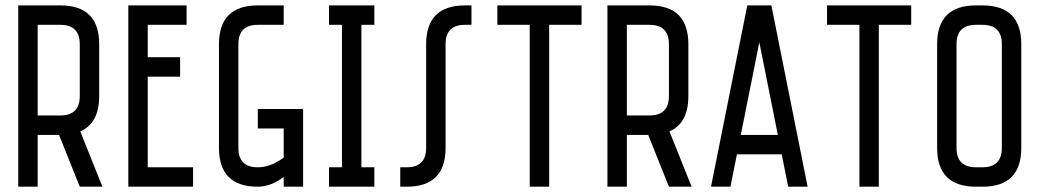

<svg xmlns="http://www.w3.org/2000/svg" viewBox="-20 -704 3920 724"><path d="M207.5 -683.6Q354 -683.6 354 -537.1V-341.8Q354 -239.3 282.7 -208.5L366.2 0H280.8L202.6 -195.3H122.1V0H48.8V-683.6ZM122.1 -610.4V-268.6H207.5Q280.8 -268.6 280.8 -341.8V-537.1Q280.8 -610.4 207.5 -610.4Z M683.6 -683.6V-610.4H537.1V-488.3H659.2V-415H537.1V-73.2H708V0H463.9V-683.6Z M952.1 0Q805.7 0 805.7 -146.5V-537.1Q805.7 -683.6 952.1 -683.6H1049.8V-610.4H952.1Q878.9 -610.4 878.9 -537.1V-146.5Q878.9 -73.2 952.1 -73.2Q1001 -73.2 1049.8 -109.9V-219.7H952.1V-293H1123V0H1049.8V-36.6Q1001 0 952.1 0Z M1391.6 -683.6V-610.4H1342.8V-73.2H1391.6V0H1220.7V-73.2H1269.5V-610.4H1220.7V-683.6Z M1586.9 -537.1Q1586.9 -683.6 1733.4 -683.6H1757.8V-610.4H1733.4Q1660.2 -610.4 1660.2 -537.1V-146.5Q1660.2 0 1513.7 0H1489.3V-73.2H1513.7Q1586.9 -73.2 1586.9 -146.5Z M2172.9 -683.6V-610.4H2050.8V0H1977.5V-610.4H1855.5V-683.6Z M2429.2 -683.6Q2575.7 -683.6 2575.7 -537.1V-341.8Q2575.7 -239.3 2504.4 -208.5L2587.9 0H2502.4L2424.3 -195.3H2343.8V0H2270.5V-683.6ZM2343.8 -610.4V-268.6H2429.2Q2502.4 -268.6 2502.4 -341.8V-537.1Q2502.4 -610.4 2429.2 -610.4Z M2661.1 0 2797.9 -683.6H2888.7L3025.4 0H2952.1L2927.7 -122.1H2758.8L2734.4 0ZM2773.4 -195.3H2913.1L2843.3 -544.4Z M3416 -683.6V-610.4H3293.9V0H3220.7V-610.4H3098.6V-683.6Z M3684.6 -683.6Q3831.1 -683.6 3831.1 -537.1V-146.5Q3831.1 0 3684.6 0H3660.2Q3513.7 0 3513.7 -146.5V-537.1Q3513.7 -683.6 3660.2 -683.6ZM3684.6 -73.2Q3757.8 -73.2 3757.8 -146.5V-537.1Q3757.8 -610.4 3684.6 -610.4H3660.2Q3586.9 -610.4 3586.9 -537.1V-146.5Q3586.9 -73.2 3660.2 -73.2Z"/></svg>

Font: Saniretro
Style: Regular
Weight: 400
Designer: Jayvee D. Enaguas (Grand Chaos)
Version: Version 1.0 - 6/10/2013